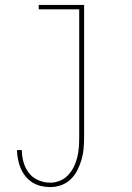

<svg xmlns="http://www.w3.org/2000/svg" viewBox="-20 -540 540 783"><path d="M185 223Q166 223 147 218.5Q128 214 112 204Q96 194 84 179Q72 164 64.5 146.5Q57 129 53.5 110Q50 91 49 72H69Q69 97 76 121.5Q83 146 98 165.5Q113 185 136.5 195Q160 205 185 205Q205 205 224.5 197Q244 189 258 174Q272 159 281 140.5Q290 122 295 102Q300 82 301.5 61.5Q303 41 303 20V-502H138V-520H323V20Q323 43 321 66Q319 89 312.5 111Q306 133 295.5 154Q285 175 268.5 191Q252 207 230 215Q208 223 185 223Z"/></svg>

Font: Iosevka SS18 Thin
Style: Regular
Weight: 100
Monospace: yes
Designer: Belleve Invis
Foundry: Belleve Invis
Version: Version 25.1.1; ttfautohint (v1.8.4)